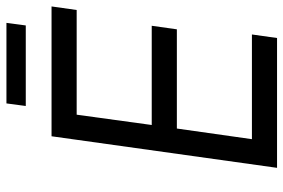

<svg xmlns="http://www.w3.org/2000/svg" viewBox="-162 -718 880 596"><g transform="rotate(-90 278.0 -420.0)"><path d="M55 0 153 -700H556L545 -622H220L188 -389H496L485 -311H177L144 -78H469L458 0ZM247 -780 255 -840H505L497 -780Z"/></g></svg>

Font: Finlandica
Style: Italic
Weight: 400
Italic angle: -8°
Designer: Niklas Ekholm, Juho Hiilivirta, Jaakko Suomalainen
Foundry: Helsinki Type Studio
Version: Version 1.064